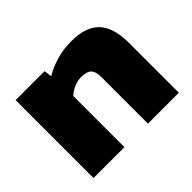

<svg xmlns="http://www.w3.org/2000/svg" viewBox="-111 -655 826 826"><g transform="rotate(-45 302.0 -242.0)"><path d="M45 0V-474H221L226 -438Q253 -456 297.5 -470Q342 -484 393 -484Q482 -484 523 -440Q564 -396 564 -304V0H376V-285Q376 -317 362 -331Q348 -345 313 -345Q292 -345 269.5 -335Q247 -325 233 -311V0Z"/></g></svg>

Font: Kanit
Style: Bold
Weight: 700
Designer: Katatrad Team
Foundry: CadsonDemak
Version: Version 2.000; ttfautohint (v1.8.3)